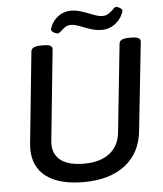

<svg xmlns="http://www.w3.org/2000/svg" viewBox="-58 -916 829 974"><g transform="rotate(-5 356.0 -429.0)"><path d="M73 -186Q73 -195 75 -215L122 -677Q125 -702 172 -702H187Q211 -702 221 -696Q231 -690 230 -677L183 -216Q182 -210 182 -200Q182 -146 221 -116Q260 -86 339 -86Q421 -86 469 -123Q517 -160 524 -228L571 -677Q573 -702 620 -702H636Q660 -702 670 -695.5Q680 -689 679 -677L631 -227Q620 -116 541 -54.5Q462 7 329 7Q205 7 139 -42.5Q73 -92 73 -186ZM393 -777Q354 -793 335 -793Q318 -793 307.5 -787Q297 -781 284 -769Q271 -756 264 -756Q254 -756 242.5 -763Q231 -770 231 -778Q231 -782 236 -795Q249 -826 277 -845.5Q305 -865 340 -865Q361 -865 382.5 -859Q404 -853 432 -842Q475 -824 495 -824Q513 -824 525 -831Q537 -838 551 -851Q562 -864 569 -864Q577 -864 588.5 -857Q600 -850 600 -843Q600 -836 595 -826Q580 -793 551.5 -773.5Q523 -754 488 -754Q465 -754 442.5 -760Q420 -766 393 -777Z"/></g></svg>

Font: Asap-MediumItalic
Style: Italic
Weight: 500
Italic angle: -6°
Designer: Pablo Cosgaya
Foundry: Omnibus-Type
Version: Version 2.000; ttfautohint (v1.8)